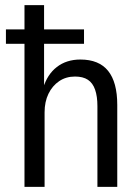

<svg xmlns="http://www.w3.org/2000/svg" viewBox="-20 -725 545 745"><path d="M75 0V-555H3V-611H75V-705H151V-611H306V-555H151V-382H147Q163 -436 200.5 -465Q238 -494 292 -494Q364 -494 399.5 -450Q435 -406 435 -318V0H358V-313Q358 -351 349 -377Q340 -403 321 -415.5Q302 -428 271 -428Q236 -428 209.5 -410Q183 -392 168 -361Q153 -330 153 -289V0Z"/></svg>

Font: Nunito Sans 10pt Condensed
Style: Regular
Weight: 400
Width: 3
Designer: Vernon Adams
Foundry: Vernon Adams
Version: Version 3.101;gftools[0.9.27]